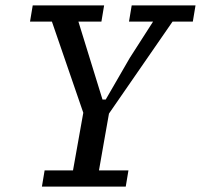

<svg xmlns="http://www.w3.org/2000/svg" viewBox="-20 -690 743 710"><path d="M457 -610 467 -670H703L693 -610H618L383 -270Q374 -218 364.5 -165.5Q355 -113 346 -60H455L445 0H135L145 -60H250L288 -273L172 -610H91L101 -670H365L355 -610H270L359 -322H371L460 -476L546 -610Z"/></svg>

Font: Source Serif 4 Caption
Style: Italic
Weight: 400
Italic angle: -12°
Designer: Frank Grießhammer
Foundry: Adobe Systems Incorporated
Version: Version 4.004;hotconv 1.0.117;makeotfexe 2.5.65602